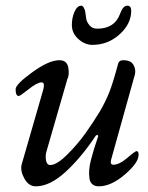

<svg xmlns="http://www.w3.org/2000/svg" viewBox="-20 -642 522 676"><path d="M280 -601Q282 -584 284 -574Q286 -564 295.5 -552.5Q305 -541 322 -541Q384 -541 403 -594Q413 -622 428 -622Q442 -622 442 -604Q442 -558 401 -521Q360 -484 305 -484Q279 -484 256 -504.5Q233 -525 233 -554Q233 -580 242.5 -601Q252 -622 266 -622Q271 -622 275 -615Q279 -608 280 -601ZM317 -164Q265 -86 210 -36Q155 14 106 14Q81 14 66 -13Q51 -40 56 -62L129 -315Q141 -352 127 -352Q111 -352 81 -328Q51 -304 46 -304Q35 -304 35 -328Q35 -345 93.5 -387.5Q152 -430 189 -430Q216 -430 220.5 -404Q225 -378 217 -363L144 -110Q139 -94 142 -77.5Q145 -61 157 -61Q180 -61 217.5 -98.5Q255 -136 282.5 -175Q310 -214 333 -252Q353 -287 365.5 -319Q378 -351 396 -418Q399 -430 414 -430Q441 -430 450 -413.5Q459 -397 455 -380L371 -79Q367 -62 379 -62Q400 -62 428 -86Q456 -110 461 -110Q468 -110 468 -97Q468 -69 419.5 -27.5Q371 14 328 14Q314 14 305.5 7Q297 0 295 -13.5Q293 -27 294 -43Q295 -59 300.5 -80Q306 -101 311.5 -119Q317 -137 325 -160Q327 -166 323 -166.5Q319 -167 317 -164Z"/></svg>

Font: EB Garamond 08
Style: Italic
Weight: 400
Italic angle: -14°
Version: Version 0.016